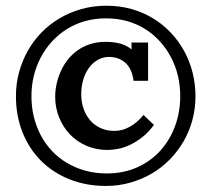

<svg xmlns="http://www.w3.org/2000/svg" viewBox="-20 -585 725 659"><path d="M354 -389.6Q334 -389.6 316.7 -380.1Q299.3 -370.6 286.4 -353.5Q273.4 -336.4 266.1 -312.7Q258.8 -289.1 258.8 -261.2Q258.8 -235.4 266.6 -212.6Q274.4 -189.9 288.8 -172.9Q303.2 -155.8 324.5 -145.8Q345.7 -135.7 373 -135.7Q399.4 -135.7 425 -149.7Q450.7 -163.6 472.7 -190.4L508.3 -156.2Q489.7 -130.9 468.5 -114.3Q447.3 -97.7 426 -87.6Q404.8 -77.6 384.8 -74Q364.7 -70.3 349.1 -70.3Q310.1 -70.3 277.1 -84.5Q244.1 -98.6 220.5 -123.3Q196.8 -147.9 183.1 -181.4Q169.4 -214.8 169.4 -253.4Q169.4 -274.9 174.3 -297.1Q179.2 -319.3 188.7 -340.6Q198.2 -361.8 212.4 -379.9Q226.6 -397.9 245.8 -411.9Q265.1 -425.8 289.3 -433.6Q313.5 -441.4 342.3 -441.4Q367.2 -441.4 389.2 -436.3Q411.1 -431.2 432.1 -415.5Q431.6 -418 431.6 -421.6Q431.6 -425.3 431.4 -428.7Q431.2 -432.1 431.2 -435.1Q431.2 -438 431.2 -439H488.3V-307.6H438.5Q435.5 -330.1 427.7 -345.9Q419.9 -361.8 408.2 -371.3Q396.5 -380.9 382.6 -385.3Q368.7 -389.6 354 -389.6ZM34.7 -254.9Q34.7 -297.4 45.4 -336.9Q56.2 -376.5 75.7 -411.1Q95.2 -445.8 123 -474.1Q150.9 -502.4 185.5 -522.7Q220.2 -543 260.3 -554.2Q300.3 -565.4 345.2 -565.4Q390.1 -565.4 430.4 -554.2Q470.7 -543 504.6 -522.5Q538.6 -502 565.7 -473.4Q592.8 -444.8 611.8 -410.4Q630.9 -376 640.9 -336.2Q650.9 -296.4 650.9 -253.9Q650.9 -211.4 640.1 -172.1Q629.4 -132.8 609.4 -98.6Q589.4 -64.5 561.5 -36.4Q533.7 -8.3 499.5 11.5Q465.3 31.2 426 42.2Q386.7 53.2 344.2 53.2Q275.4 53.2 218.3 30.3Q161.1 7.3 120.4 -33.7Q79.6 -74.7 57.1 -131.3Q34.7 -188 34.7 -254.9ZM87.9 -254.9Q87.9 -218.8 95.9 -185.1Q104 -151.4 119.4 -121.8Q134.8 -92.3 157.2 -68.1Q179.7 -43.9 208.5 -26.6Q237.3 -9.3 271.7 0.5Q306.2 10.3 346.2 10.3Q404.3 10.3 450.9 -10.7Q497.6 -31.7 530.3 -67.9Q563 -104 580.8 -152.1Q598.6 -200.2 598.6 -254.9Q598.6 -291 590.6 -325Q582.5 -358.9 566.9 -388.4Q551.3 -418 529.1 -442.6Q506.8 -467.3 478.5 -485.1Q450.2 -502.9 416.5 -512.5Q382.8 -522 344.2 -522Q305.7 -522 271.7 -512.5Q237.8 -502.9 209.5 -485.1Q181.2 -467.3 158.7 -442.9Q136.2 -418.5 120.4 -388.7Q104.5 -358.9 96.2 -325Q87.9 -291 87.9 -254.9Z"/></svg>

Font: Parastoo Print
Style: Print-Bold
Weight: 700
Foundry: Saber Rastikerdar (saber.rastikerdar@gmail.com)
Version: Version 1.0.0-alpha3